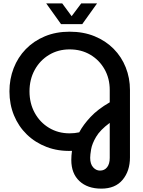

<svg xmlns="http://www.w3.org/2000/svg" viewBox="-20 -900 848 1139"><path d="M581 219Q499 219 451 174Q403 129 403 49Q403 36 404 22.5Q405 9 407 -5Q325 -2 257 -28Q189 -54 139.5 -102Q90 -150 63 -215.5Q36 -281 36 -358Q36 -431 61 -495.5Q86 -560 133 -608.5Q180 -657 246 -684.5Q312 -712 393 -712Q475 -712 541 -685Q607 -658 654 -610.5Q701 -563 726 -500Q751 -437 751 -366V34Q751 114 707.5 166.5Q664 219 581 219ZM393 -109Q423 -109 450 -115Q474 -160 517 -206Q560 -252 631 -293V-366Q631 -435 600 -489.5Q569 -544 515.5 -575.5Q462 -607 393 -607Q325 -607 271 -574.5Q217 -542 186 -485.5Q155 -429 155 -358Q155 -287 186 -230.5Q217 -174 271 -141.5Q325 -109 393 -109ZM573 112Q600 112 615.5 92Q631 72 631 37V-171Q574 -129 550 -88Q526 -47 520.5 -14Q515 19 515 36Q515 73 532.5 92.5Q550 112 573 112ZM342 -757 254 -880H349L405 -804L462 -880H556L468 -757Z"/></svg>

Font: MuseoModerno Medium
Style: Regular
Weight: 500
Designer: Pablo Cosgaya, Héctor Gatti, Marcela Romero, and the Authors of The MuseoModerno Project.
Foundry: Omnibus-Type Team
Version: Version 1.001